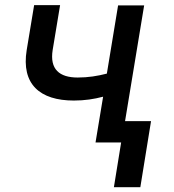

<svg xmlns="http://www.w3.org/2000/svg" viewBox="-20 -567 693 764"><path d="M553.6 -545.5H449.9L405.2 -274.1C368.3 -264.6 331.3 -258.5 289.1 -258.5C216.6 -258.5 177.2 -291.2 189.6 -368.3L219.1 -546.5H115.8L86.3 -368.3C63.9 -231.9 138.8 -166.9 273.8 -166.9C317.1 -166.9 353.7 -172.6 390.3 -182.2L360.1 0H462L433.2 177.9H538.4L581 -84.9H477.6Z"/></svg>

Font: Margiela Sans Medium
Style: Italic
Weight: 500
Italic angle: -9.39999°
Designer: Stefan Endress, Andreas Faust
Version: Version 1.100;FEAKit 1.0